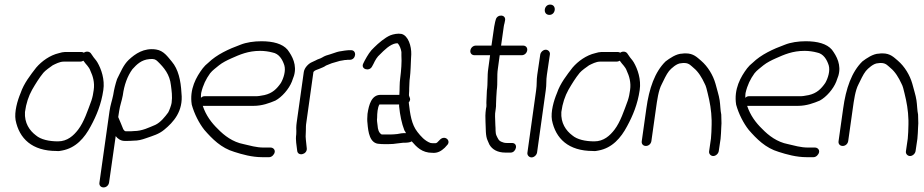

<svg xmlns="http://www.w3.org/2000/svg" viewBox="-20 -684 4032 838"><path d="M346 -454C343 -456 339 -457 336 -457H263C256 -457 247 -455 237 -452C198 -443 162 -417 138 -389C114 -358 84 -320 70 -278C56 -245 42 -196 48 -160C64 -79 120 -25 227 -25C235 -24 243 -25 251 -27C311 -38 349 -82 376 -133C401 -179 422 -229 431 -291C438 -337 422 -383 405 -412C398 -424 391 -429 383 -442L376 -452C369 -460 356 -461 346 -454ZM344 -419C356 -401 368 -394 375 -374C385 -353 394 -324 389 -291C387 -275 384 -260 379 -245C363 -202 347 -152 321 -118C301 -92 274 -67 233 -67C194 -67 158 -75 137 -93C109 -114 86 -147 89 -195C94 -233 105 -265 120 -292C135 -318 151 -344 169 -366C177 -376 200 -392 210 -399C222 -405 241 -415 257 -415H330C334 -415 339 -416 344 -419Z M523 -69H538C543 -69 550 -69 561 -70C584 -70 598 -74 618 -81C649 -92 673 -98 697 -118C736 -150 781 -198 772 -278C769 -334 758 -382 730 -415C712 -436 695 -463 661 -468C608 -476 570 -449 542 -423C518 -400 507 -370 491 -339C484 -318 478 -295 474 -269C469 -244 462 -227 458 -199L414 113C412 125 420 134 432 134C444 134 454 125 456 113L485 -90C493 -79 507 -69 523 -69ZM516 -268C522 -313 536 -352 558 -382C577 -403 597 -423 632 -426C652 -428 659 -425 668 -416C696 -389 721 -359 726 -312C729 -288 733 -264 729 -235C728 -226 718 -199 714 -193C700 -174 681 -150 658 -139C631 -128 601 -112 565 -112C556 -111 549 -111 544 -111H529C524 -111 520 -117 518 -120C511 -137 504 -155 496 -173L500 -199C504 -226 511 -241 516 -268Z M857 -257C857 -265 857 -272 858 -278C866 -313 879 -339 897 -364C908 -378 922 -387 936 -399C951 -411 971 -421 989 -429C1027 -446 1063 -462 1116 -462C1135 -462 1154 -459 1169 -455C1198 -450 1213 -424 1221 -399C1228 -375 1218 -343 1206 -322C1188 -296 1169 -277 1134 -269L1111 -265C1104 -264 1098 -264 1093 -264H872C867 -264 862 -262 857 -257ZM1179 -20C1181 -31 1172 -40 1161 -40H1131C1098 -40 1070 -49 1043 -55C996 -64 959 -92 931 -121C903 -148 879 -180 865 -222H1087C1124 -222 1156 -234 1182 -245C1210 -260 1241 -295 1254 -328C1257 -338 1258 -338 1263 -353C1277 -400 1256 -439 1235 -467C1213 -493 1172 -504 1121 -504C1088 -504 1055 -499 1030 -489C978 -470 926 -446 889 -410C880 -403 872 -395 865 -386C837 -349 806 -295 817 -227C828 -187 849 -146 872 -117C906 -78 945 -38 1003 -21C1037 -10 1080 2 1124 2H1155C1166 2 1177 -9 1179 -20Z M1319 -36C1318 -49 1316 -62 1315 -74L1314 -88C1314 -98 1315 -105 1315 -115C1315 -125 1315 -138 1317 -149L1348 -370L1350 -372C1353 -377 1365 -380 1372 -383C1385 -389 1392 -390 1403 -398C1411 -402 1420 -404 1428 -408L1459 -417C1463 -418 1465 -419 1468 -419C1475 -420 1480 -421 1485 -422C1488 -422 1492 -422 1497 -423H1507C1534 -423 1539 -465 1512 -465H1502C1495 -464 1488 -464 1483 -463L1471 -461C1464 -460 1457 -459 1451 -457L1421 -447C1409 -444 1397 -440 1386 -433C1376 -427 1369 -427 1357 -420L1342 -413C1327 -407 1309 -389 1306 -370L1275 -150C1274 -142 1273 -134 1273 -126C1273 -116 1274 -107 1273 -98C1269 -71 1275 -50 1277 -27C1279 0 1321 -9 1319 -36Z M1723 -270H1641C1602 -270 1590 -228 1584 -187C1583 -170 1582 -160 1584 -145C1587 -109 1593 -56 1637 -56C1642 -55 1649 -55 1658 -55H1677C1689 -55 1703 -56 1714 -58L1731 -60C1736 -61 1741 -61 1745 -61C1755 -61 1770 -62 1777 -67C1798 -43 1821 -17 1867 -17C1890 -15 1906 -25 1921 -39L1930 -49C1951 -68 1924 -95 1902 -76L1892 -66C1887 -60 1883 -58 1874 -59C1869 -59 1864 -59 1859 -60C1834 -69 1816 -90 1802 -108C1776 -141 1770 -185 1764 -237C1767 -240 1769 -244 1770 -249C1771 -258 1764 -262 1765 -272C1766 -283 1766 -292 1766 -299L1767 -323C1767 -330 1768 -338 1769 -345C1772 -369 1773 -406 1774 -429L1775 -447C1776 -482 1762 -529 1732 -536C1717 -539 1697 -535 1684 -530C1660 -520 1631 -495 1613 -477C1596 -462 1584 -442 1572 -420L1566 -408C1552 -382 1592 -370 1604 -394L1610 -405C1618 -422 1626 -436 1639 -447C1656 -464 1682 -491 1709 -495H1716C1724 -486 1730 -471 1732 -457V-441C1734 -415 1731 -375 1727 -345C1723 -318 1725 -296 1723 -270ZM1636 -228H1722V-220C1726 -181 1733 -146 1745 -115C1748 -111 1750 -107 1752 -103H1750C1744 -103 1738 -103 1731 -102L1714 -99C1704 -98 1693 -97 1683 -97H1646C1633 -104 1629 -120 1628 -136C1627 -147 1624 -159 1626 -170C1626 -189 1628 -215 1636 -228Z M2033 -464C2031 -452 2039 -443 2051 -443H2119L2111 -384C2106 -351 2110 -322 2105 -288C2104 -272 2104 -257 2103 -242C2102 -230 2105 -223 2101 -209C2098 -188 2098 -169 2099 -152C2101 -123 2098 -91 2109 -69C2113 -61 2112 -61 2116 -53C2128 -32 2151 -18 2186 -18H2209C2233 -18 2244 -60 2214 -60H2191C2182 -60 2176 -62 2169 -65C2156 -70 2153 -80 2147 -92C2141 -105 2144 -121 2142 -138C2142 -161 2140 -168 2141 -189C2142 -200 2146 -219 2145 -230C2145 -249 2147 -269 2148 -289C2153 -323 2148 -352 2153 -384L2161 -443H2257C2269 -443 2279 -452 2281 -464C2283 -476 2275 -485 2263 -485H2167L2179 -570C2179 -573 2181 -578 2182 -583L2184 -593C2191 -621 2151 -624 2144 -599L2141 -588C2139 -580 2138 -573 2137 -568L2125 -485H2057C2045 -485 2035 -476 2033 -464Z M2338 -446 2325 -358C2321 -333 2324 -316 2320 -290C2307 -199 2295 -109 2282 -18C2280 -7 2289 3 2300 3C2311 3 2322 -7 2324 -18C2337 -109 2349 -199 2362 -290C2366 -316 2363 -333 2367 -358L2380 -446C2382 -457 2373 -467 2362 -467C2351 -467 2340 -457 2338 -446ZM2378 -619C2406 -619 2411 -664 2381 -664C2353 -664 2348 -619 2378 -619Z M2687 -454C2684 -456 2680 -457 2677 -457H2604C2597 -457 2588 -455 2578 -452C2539 -443 2503 -417 2479 -389C2455 -358 2425 -320 2411 -278C2397 -245 2383 -196 2389 -160C2405 -79 2461 -25 2568 -25C2576 -24 2584 -25 2592 -27C2652 -38 2690 -82 2717 -133C2742 -179 2763 -229 2772 -291C2779 -337 2763 -383 2746 -412C2739 -424 2732 -429 2724 -442L2717 -452C2710 -460 2697 -461 2687 -454ZM2685 -419C2697 -401 2709 -394 2716 -374C2726 -353 2735 -324 2730 -291C2728 -275 2725 -260 2720 -245C2704 -202 2688 -152 2662 -118C2642 -92 2615 -67 2574 -67C2535 -67 2499 -75 2478 -93C2450 -114 2427 -147 2430 -195C2435 -233 2446 -265 2461 -292C2476 -318 2492 -344 2510 -366C2518 -376 2541 -392 2551 -399C2563 -405 2582 -415 2598 -415H2671C2675 -415 2680 -416 2685 -419Z M2823 -68 2843 -210C2848 -246 2854 -290 2868 -316C2877 -334 2888 -359 2900 -374C2909 -385 2934 -408 2953 -408C2958 -409 2962 -409 2967 -409C2988 -409 2997 -396 3008 -387C3028 -371 3044 -344 3055 -320C3062 -308 3065 -292 3069 -276C3078 -240 3085 -202 3086 -159V-141C3086 -129 3085 -119 3085 -108C3084 -98 3084 -88 3083 -79L3075 -24C3073 -13 3082 -3 3093 -3C3104 -3 3115 -13 3117 -24L3125 -78C3127 -95 3127 -110 3128 -128L3129 -146C3128 -159 3129 -170 3128 -184C3124 -202 3124 -227 3121 -246C3118 -268 3108 -297 3103 -318C3092 -357 3069 -394 3040 -419C3022 -434 3007 -451 2973 -451C2968 -451 2963 -451 2958 -450C2932 -450 2902 -429 2885 -416C2838 -370 2813 -298 2801 -210L2781 -68C2779 -56 2787 -47 2799 -47C2811 -47 2821 -56 2823 -68Z M3233 -257C3233 -265 3233 -272 3234 -278C3242 -313 3255 -339 3273 -364C3284 -378 3298 -387 3312 -399C3327 -411 3347 -421 3365 -429C3403 -446 3439 -462 3492 -462C3511 -462 3530 -459 3545 -455C3574 -450 3589 -424 3597 -399C3604 -375 3594 -343 3582 -322C3564 -296 3545 -277 3510 -269L3487 -265C3480 -264 3474 -264 3469 -264H3248C3243 -264 3238 -262 3233 -257ZM3555 -20C3557 -31 3548 -40 3537 -40H3507C3474 -40 3446 -49 3419 -55C3372 -64 3335 -92 3307 -121C3279 -148 3255 -180 3241 -222H3463C3500 -222 3532 -234 3558 -245C3586 -260 3617 -295 3630 -328C3633 -338 3634 -338 3639 -353C3653 -400 3632 -439 3611 -467C3589 -493 3548 -504 3497 -504C3464 -504 3431 -499 3406 -489C3354 -470 3302 -446 3265 -410C3256 -403 3248 -395 3241 -386C3213 -349 3182 -295 3193 -227C3204 -187 3225 -146 3248 -117C3282 -78 3321 -38 3379 -21C3413 -10 3456 2 3500 2H3531C3542 2 3553 -9 3555 -20Z M3682 -68 3702 -210C3707 -246 3713 -290 3727 -316C3736 -334 3747 -359 3759 -374C3768 -385 3793 -408 3812 -408C3817 -409 3821 -409 3826 -409C3847 -409 3856 -396 3867 -387C3887 -371 3903 -344 3914 -320C3921 -308 3924 -292 3928 -276C3937 -240 3944 -202 3945 -159V-141C3945 -129 3944 -119 3944 -108C3943 -98 3943 -88 3942 -79L3934 -24C3932 -13 3941 -3 3952 -3C3963 -3 3974 -13 3976 -24L3984 -78C3986 -95 3986 -110 3987 -128L3988 -146C3987 -159 3988 -170 3987 -184C3983 -202 3983 -227 3980 -246C3977 -268 3967 -297 3962 -318C3951 -357 3928 -394 3899 -419C3881 -434 3866 -451 3832 -451C3827 -451 3822 -451 3817 -450C3791 -450 3761 -429 3744 -416C3697 -370 3672 -298 3660 -210L3640 -68C3638 -56 3646 -47 3658 -47C3670 -47 3680 -56 3682 -68Z"/></svg>

Font: PolanStronk
Style: Ita
Weight: 500
Version: Version 1.0